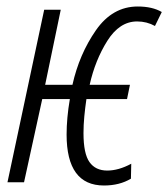

<svg xmlns="http://www.w3.org/2000/svg" viewBox="-20 -561 518 591"><path d="M383 -11 384 -57Q345 -36 310 -36Q274 -36 255.5 -62Q237 -88 237 -151Q237 -176 239.5 -202.5Q242 -229 246 -256H371L380 -300H256Q273 -376 310.5 -435.5Q348 -495 402 -495Q432 -495 457 -481L478 -524Q449 -541 404 -541Q326 -541 275 -467.5Q224 -394 203 -300H119L167 -531H116L3 0H54L110 -256H195Q190 -227 187.5 -199.5Q185 -172 185 -147Q185 10 300 10Q348 10 383 -11Z"/></svg>

Font: Noto Sans Display Condensed Light
Style: Italic
Weight: 300
Width: 3
Designer: Monotype Design team
Foundry: Monotype Imaging Inc.
Version: 1.000